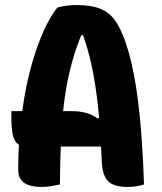

<svg xmlns="http://www.w3.org/2000/svg" viewBox="-20 -730 640 760"><path d="M25 -290H264Q296 -290 321.5 -283Q347 -276 366 -261L401 -276V-150H85Q60 -150 47 -163Q34 -176 29.5 -202Q25 -228 25 -265ZM217 0Q200 4 181 7Q162 10 145 10Q117 10 96 3.5Q75 -3 63.5 -18Q52 -33 52 -57Q52 -117 56 -175Q60 -233 67.5 -287.5Q75 -342 85.5 -393Q96 -444 109.5 -489Q123 -534 138.5 -573.5Q154 -613 171 -644.5Q188 -676 207 -700Q223 -705 243.5 -707.5Q264 -710 283 -710Q342 -710 378 -695Q414 -680 436.5 -647.5Q459 -615 477 -563Q490 -525 500.5 -480Q511 -435 519 -383Q527 -331 533 -272Q539 -213 543 -146Q545 -112 547 -75Q549 -38 550 0Q536 5 519 7.5Q502 10 484 10Q451 10 429 1Q407 -8 396 -29.5Q385 -51 383 -88Q380 -156 376 -216.5Q372 -277 365.5 -331Q359 -385 350 -434.5Q341 -484 328 -530Q315 -576 297 -621L338 -591H272L315 -621Q294 -575 278.5 -528Q263 -481 251.5 -428.5Q240 -376 232.5 -313.5Q225 -251 221.5 -174Q218 -97 217 0Z"/></svg>

Font: Recursive Monospace Casual ExtraBold
Style: Regular
Weight: 800
Version: Version 1.047